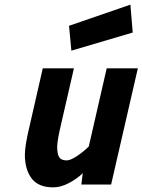

<svg xmlns="http://www.w3.org/2000/svg" viewBox="-20 -794 613 826"><path d="M87 -129Q87 -168 108 -255L164 -500H298L244 -265Q226 -190 226 -162Q226 -132 234.5 -118Q243 -104 267 -104Q283 -104 311 -122.5Q339 -141 362 -164L439 -500H573L458 0H330L336 -49Q313 -26 277.5 -7Q242 12 209 12Q145 12 116 -26.5Q87 -65 87 -129ZM277 -683 541 -774 551 -654 287 -576Z"/></svg>

Font: Cairo
Style: Bold Italic
Weight: 700
Italic angle: -13°
Designer: Mohamed Gaber, Accademia di Belle Arti di Urbino and others
Foundry: Kief Type Foundry, Accademia di Belle Arti di Urbino and others
Version: Version 3.011